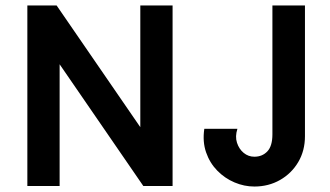

<svg xmlns="http://www.w3.org/2000/svg" viewBox="-20 -680 1206 702"><path d="M80 0V-660H187L493 -215V-660H611V0H504L198 -445V0ZM910 2Q873 2 837.5 -13Q802 -28 774.5 -56Q747 -84 733.5 -123Q720 -162 727 -209H848Q839 -181 846.5 -158Q854 -135 871 -121Q888 -107 910 -107Q939 -107 957.5 -126.5Q976 -146 976 -189V-660H1095V-182Q1095 -129 1070.5 -87.5Q1046 -46 1004 -22Q962 2 910 2Z"/></svg>

Font: Lil Grotesk Bold
Style: Regular
Weight: 700
Designer: Bastien Sozeau
Foundry: NBR — Bastien Sozeau
Version: Version 4.002; ttfautohint (v1.8.4.7-5d5b)